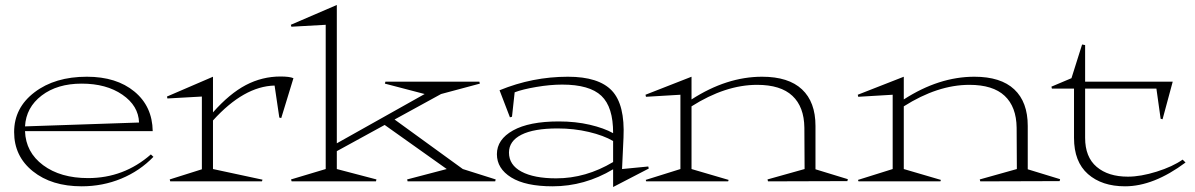

<svg xmlns="http://www.w3.org/2000/svg" viewBox="-20 -733 4830 776"><path d="M542 -237.8Q539.6 -305.7 474.6 -350.3Q409.7 -395 310.1 -395Q211.4 -395 148.4 -346.9Q85.4 -298.8 81.1 -222.2ZM37.1 -199.2Q37.1 -297.4 119.6 -360.1Q202.1 -422.9 331.1 -422.9Q450.7 -422.9 523.2 -363Q595.7 -303.2 597.2 -203.1H81.1Q84 -117.7 154.3 -65.4Q224.6 -13.2 335.9 -13.2Q480.5 -13.2 589.8 -108.9L600.1 -99.1Q544.9 -42 470 -11Q395 20 310.1 20Q188.5 20 112.8 -40.8Q37.1 -101.6 37.1 -199.2Z M840.8 -49.8 1041 -6.8 1038.6 0H668L666 -7.8L795.9 -48.8V-342.8L656.7 -335L654.8 -342.8L840.8 -422.9V-278.8Q907.7 -354.5 973.6 -389.2Q1039.6 -423.8 1113.8 -423.8Q1150.4 -423.8 1166 -417L1116.7 -255.9L1108.9 -257.8L1089.8 -387.2Q965.8 -384.3 840.8 -246.1Z M1157.7 -625 1155.3 -632.8 1341.3 -712.9V-153.8L1696.3 -353L1535.6 -395L1537.6 -402.8H1917.5L1919.4 -395L1762.7 -353L1574.7 -250L1850.6 -49.8L1983.4 -7.8L1981.4 0H1627.4L1625.5 -7.8L1785.6 -49.8L1534.7 -228L1341.3 -122.1V-49.8L1501.5 -7.8L1499.5 0H1158.7L1156.2 -7.8L1296.4 -49.8V-632.8Z M1988.3 -109.9Q1988.3 -169.4 2053.5 -205.8Q2118.7 -242.2 2238.3 -242.2Q2306.2 -242.2 2363.8 -228.8Q2421.4 -215.3 2458 -194.8Q2458.5 -300.3 2410.6 -345.7Q2362.8 -391.1 2252 -391.1Q2204.1 -391.1 2147.9 -381.6Q2091.8 -372.1 2060.1 -359.9L2049.3 -261.2L2041 -258.8L1999 -368.2Q2132.3 -422.9 2275.4 -422.9Q2399.9 -422.9 2453.1 -366.5Q2506.3 -310.1 2500 -176.8L2494.1 -49.8L2600.1 -60.1L2602.1 -51.8L2458 22.9V-48.8Q2342.8 20 2213.4 20Q2104 20 2046.1 -15.9Q1988.3 -51.8 1988.3 -109.9ZM2037.1 -116.2Q2037.1 -66.4 2087.6 -39.3Q2138.2 -12.2 2228 -12.2Q2347.7 -12.2 2458 -78.1V-163.1Q2419.9 -185.5 2359.9 -199.7Q2299.8 -213.9 2233.4 -213.9Q2137.7 -213.9 2087.4 -188.5Q2037.1 -163.1 2037.1 -116.2Z M2590.8 -341.8 2588.9 -350.1 2774.9 -422.9V-331.1Q2917 -422.9 3060.1 -422.9Q3167 -422.9 3221.4 -371.8Q3275.9 -320.8 3275.9 -224.1V-48.8L3406.7 -8.8L3404.8 -1L3084 0L3082 -7.8L3231.9 -49.8L3231 -216.8Q3230 -301.3 3182.6 -345.7Q3135.3 -390.1 3040 -390.1Q2912.1 -390.1 2774.9 -303.2V-49.8L2924.8 -5.9L2922.9 0H2591.8L2589.8 -5.9L2730 -49.8V-350.1Z M3448.7 -341.8 3446.8 -350.1 3632.8 -422.9V-331.1Q3774.9 -422.9 3918 -422.9Q4024.9 -422.9 4079.3 -371.8Q4133.8 -320.8 4133.8 -224.1V-48.8L4264.6 -8.8L4262.7 -1L3941.9 0L3939.9 -7.8L4089.8 -49.8L4088.9 -216.8Q4087.9 -301.3 4040.5 -345.7Q3993.2 -390.1 3897.9 -390.1Q3770 -390.1 3632.8 -303.2V-49.8L3782.7 -5.9L3780.8 0H3449.7L3447.8 -5.9L3587.9 -49.8V-350.1Z M4229.5 -382.8 4310.5 -417 4353.5 -553.2 4365.7 -550.8V-402.8H4719.7L4678.7 -251L4670.9 -252.9L4653.8 -375H4365.7V-175.8Q4365.7 -98.1 4412.4 -58.6Q4459 -19 4538.6 -19Q4590.3 -19 4655 -39.3Q4719.7 -59.6 4759.8 -87.9L4771.5 -76.2Q4642.6 20 4526.9 20Q4433.6 20 4377.2 -29.5Q4320.8 -79.1 4320.8 -175.8V-375H4231.4Z"/></svg>

Font: Halibut Exp Thin
Style: Regular
Weight: 250
Width: 7
Designer: Matteo Maggi
Foundry: Collletttivo
Version: Version 3.080 | FøM Fix